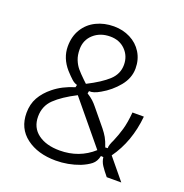

<svg xmlns="http://www.w3.org/2000/svg" viewBox="-138 -896 984 1029"><g transform="rotate(20 354.0 -381.5)"><path d="M56 -177Q56 -227 77.5 -265.5Q99 -304 139 -336Q187 -375 256 -396L259 -410Q243 -414 228 -427.5Q213 -441 191 -465Q142 -521 142 -588Q142 -645 168 -687Q194 -729 239 -751Q284 -773 339 -773Q390 -773 432.5 -751.5Q475 -730 499.5 -690.5Q524 -651 524 -600Q524 -545 485.5 -498Q447 -451 394 -421Q355 -398 331 -401L328 -387Q350 -373 363 -361Q376 -349 388 -334L467 -238Q483 -218 494 -199Q505 -180 516 -147L530 -148Q529 -157 533.5 -170Q538 -183 545 -197Q561 -234 572.5 -274Q584 -314 589 -373H654Q640 -226 563 -119L661 0H578Q554 -29 540.5 -49.5Q527 -70 524 -95L510 -96Q503 -63 481.5 -46Q460 -29 426 -15Q360 10 290 10Q187 10 121.5 -39.5Q56 -89 56 -177ZM459 -597Q459 -647 425.5 -681Q392 -715 339 -715Q282 -715 244.5 -681.5Q207 -648 207 -595Q207 -561 217 -536Q227 -511 242 -493Q257 -475 284 -449L302 -432Q379 -471 419 -508Q459 -545 459 -597ZM481 -119 282 -360Q204 -320 162.5 -280Q121 -240 121 -180Q121 -117 167.5 -82.5Q214 -48 291 -48Q402 -48 481 -119Z"/></g></svg>

Font: Open Sauce Sans Light
Style: Regular
Weight: 300
Designer: Alfredo Marco Pradil
Foundry: Creative Sauce Fz LLC
Version: Version 1.477